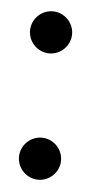

<svg xmlns="http://www.w3.org/2000/svg" viewBox="-39 -430 240 464"><g transform="rotate(5 81.0 -198.0)"><path d="M71 -300.5C99 -300.5 122 -323.5 122 -351.5C122 -379.5 99 -402.5 71 -402.5C43 -402.5 20 -379.5 20 -351.5C20 -323.5 43 -300.5 71 -300.5ZM71 6C99 6 122 -17 122 -45C122 -73 99 -96 71 -96C43 -96 20 -73 20 -45C20 -17 43 6 71 6Z"/></g></svg>

Font: Picaflor 24 pt
Style: Regular
Weight: 400
Designer: Ariel Martín Pérez
Foundry: Tunera Type Foundry
Version: Version 1.000;hotconv 1.0.109;makeotfexe 2.5.65596